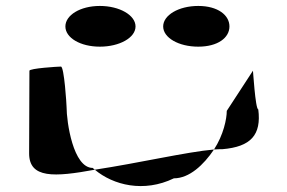

<svg xmlns="http://www.w3.org/2000/svg" viewBox="-20 -776 965 646"><path d="M78 -260C78 -175 163 -180 299 -205C298 -207 293 -209 292 -211C226 -211 204 -366 204 -416C204 -424 196 -552 185 -552C175 -552 79 -546 79 -538C79 -538 78 -340 78 -260ZM200 -687C200 -649 250 -619 316 -619C382 -619 436 -649 436 -687C436 -725 382 -756 316 -756C250 -756 200 -725 200 -687ZM299 -205C361 -153 464 -127 565 -176C617 -176 665 -221 700 -273C608 -265 445 -227 299 -205ZM529 -687C529 -649 581 -619 647 -619C713 -619 752 -649 752 -687C752 -725 713 -756 647 -756C581 -756 529 -725 529 -687ZM700 -273C710 -274 720 -274 728 -274C824 -282 860 -322 849 -408C839 -408 831 -546 831 -538L743 -403C743 -376 732 -322 700 -273Z"/></svg>

Font: Ampere
Style: SCUltExt
Weight: 400
Version: Version 1